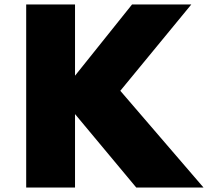

<svg xmlns="http://www.w3.org/2000/svg" viewBox="-20 -845 937 865"><path d="M98 0H318V-331L594 0H897L522 -436L842 -825H575L318 -504V-825H98Z"/></svg>

Font: Spartan Black
Style: Regular
Weight: 900
Designer: Matt Bailey, Mirko Velimirovic
Foundry: Matt Bailey
Version: Version 1.003; ttfautohint (v1.8.3)